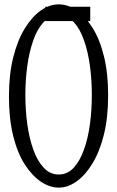

<svg xmlns="http://www.w3.org/2000/svg" viewBox="-20 -854 536 880"><path d="M365.2 -169.4Q383.8 -221.2 392.3 -285.6Q400.9 -350.1 400.9 -418.5Q400.9 -486.8 392.3 -551.3Q383.8 -615.7 365.2 -668.5Q347.2 -721.2 318.4 -752.4Q289.6 -783.7 249.3 -783.7Q209 -783.7 179.7 -752.2Q150.4 -720.7 132.3 -668.5Q113.8 -615.7 105 -551.3Q96.2 -486.8 96.2 -418.5Q96.2 -350.1 105 -285.6Q113.8 -221.2 132.3 -169.4Q150.4 -117.7 179.7 -85.9Q209 -54.2 249.3 -54.2Q289.6 -54.2 318.4 -85.9Q347.2 -117.7 365.2 -169.4ZM168 -21Q127.4 -47.9 93.5 -100.6Q59.6 -153.3 40.3 -231.9Q21 -310.5 21 -411.9Q21 -513.2 40.8 -591.6Q60.5 -669.9 93.8 -723.9Q127 -777.8 167.5 -806.2Q207 -834 249 -834Q291 -834 330.1 -807.6Q369.6 -780.8 403.3 -727.8Q437 -674.8 456.3 -596.7Q475.6 -518.6 475.6 -417Q475.6 -315.4 456.3 -237.3Q437 -159.2 403.6 -104.5Q370.1 -49.8 330.1 -22Q291 5.9 249.5 5.9Q208 5.9 168 -21ZM187.5 -823.2H393.6V-757.3H187.5Z"/></svg>

Font: Scarab Serif
Style: Light
Weight: 300
Designer: John Roberts
Foundry: Scarab
Version: 1.0